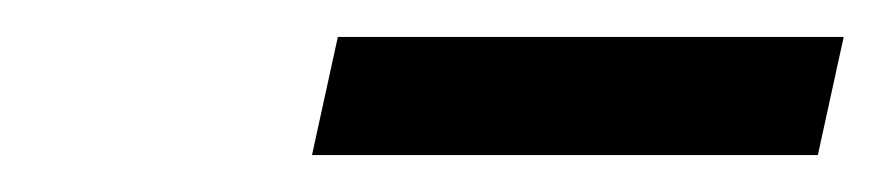

<svg xmlns="http://www.w3.org/2000/svg" viewBox="-20 -723 477 104"><path d="M149 -639 163 -703H437L423 -639Z"/></svg>

Font: Instrument Sans Condensed Medium
Style: Italic
Weight: 500
Width: 3
Italic angle: -13°
Designer: Rodrigo Fuenzalida
Foundry: fragTYPE
Version: Version 1.000;gftools[0.9.28]